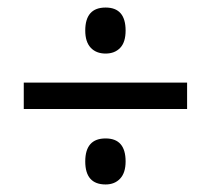

<svg xmlns="http://www.w3.org/2000/svg" viewBox="-20 -658 560 509"><path d="M260 -516Q235 -516 220.5 -531.5Q206 -547 206 -577Q206 -638 260 -638Q313 -638 313 -577Q313 -546 298.5 -531Q284 -516 260 -516ZM43 -369V-439H476V-369ZM260 -169Q206 -169 206 -230Q206 -291 260 -291Q313 -291 313 -230Q313 -200 298.5 -184.5Q284 -169 260 -169Z"/></svg>

Font: Noto Sans Tamil UI SemiCondensed
Style: Regular
Weight: 400
Width: 4
Designer: Jelle Bosma - Monotype Design Team
Foundry: Monotype Imaging Inc.
Version: Version 2.004; ttfautohint (v1.8.4.7-5d5b)